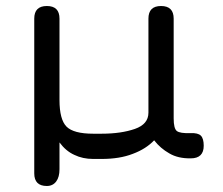

<svg xmlns="http://www.w3.org/2000/svg" viewBox="-20 -527 743 639"><path d="M558 -465C558 -465 558 -465 558 -465C558 -493 544 -507 516 -507C516 -507 516 -507 516 -507C488 -507 474 -493 474 -465C474 -465 474 -152 474 -152C474 -152 474 -152 474 -152C474 -126.5 459 -108.5 429 -98C399 -87.5 362 -82 318 -82C318 -82 290 -82 290 -82C290 -82 290 -82 290 -82C246.5 -82 217 -90 201.5 -105.5C186 -121 178 -150.5 178 -194C178 -194 178 -465 178 -465C178 -465 178 -465 178 -465C178 -493 164 -507 136 -507C136 -507 136 -507 136 -507C108 -507 94 -493 94 -465C94 -465 94 50 94 50C94 50 94 50 94 50C94 78 108 92 136 92C136 92 136 92 136 92C149 92 159.5 87 167 77C174.5 67 178 53.5 178 36C178 36 178 -53 178 -53C178 -53 178 -53 178 -53C192 -34 208.5 -20 227.5 -11.5C246 -2.5 267 2 290 2C290 2 318 2 318 2C318 2 318 2 318 2C358 2 392.5 -3.5 422 -15C451.5 -26 475 -41 493 -60C493 -60 493 -60 493 -60C507 -42 524 -27.5 543.5 -16.5C563 -5 586.5 0.5 615 0C615 0 615 0 615 0C643.5 0 658 -14 658 -42C658 -42 658 -42 658 -42C658 -57.5 655 -69 648.5 -75.5C642 -82 630.5 -84.5 615 -84C615 -84 615 -84 615 -84C591 -83 575.5 -85.5 568.5 -91C561.5 -96.5 558 -110.5 558 -133C558 -133 558 -465 558 -465Z"/></svg>

Font: Jura-Fortis-Bold
Style: Bold
Weight: 500
Designer: Daniel Johnson, Alexei Vanyashin, Mirko Velimirovic
Foundry: Daniel Johnson
Version: ""